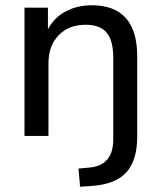

<svg xmlns="http://www.w3.org/2000/svg" viewBox="-20 -516 612 729"><path d="M284 193 278 124 322 120Q410 111 410 13V-297Q410 -362 385 -392Q360 -422 305 -422Q241 -422 202.5 -382Q164 -342 164 -276V0H73V-487H162V-405Q186 -450 230 -473Q274 -496 328 -496Q501 -496 501 -302V3Q501 93 459.5 138.5Q418 184 328 190Z"/></svg>

Font: Nunito Sans Medium
Style: Regular
Weight: 500
Designer: Vernon Adams
Foundry: Vernon Adams
Version: Version 3.101; ttfautohint (v1.8.4.7-5d5b);gftools[0.9.27]